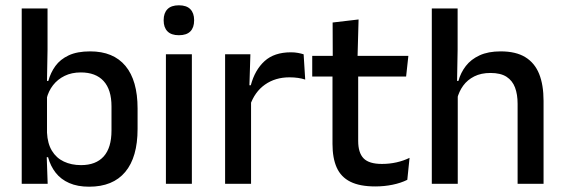

<svg xmlns="http://www.w3.org/2000/svg" viewBox="-20 -694 2128 725"><path d="M316.5 11Q273 11 241.5 -2.8Q210 -16.5 190.2 -41.8Q170.5 -67 161.5 -100.5H129L157.5 -193Q159.5 -152 176 -124.8Q192.5 -97.5 221 -84Q249.5 -70.5 286 -70.5Q342 -70.5 371.5 -103.2Q401 -136 401 -201V-292.5Q401 -355.5 371.2 -388Q341.5 -420.5 285 -420.5Q250.5 -420.5 224 -407.5Q197.5 -394.5 180.2 -372.2Q163 -350 156 -321.5L134.5 -388.5H162.5Q171 -419.5 189.2 -444.8Q207.5 -470 239.5 -485Q271.5 -500 320.5 -500Q408 -500 453.8 -445Q499.5 -390 499.5 -284.5V-207Q499.5 -100.5 453 -44.8Q406.5 11 316.5 11ZM62 0V-662H159.5V-506L157 -365.5L157.5 -348.5V-145.5L156 -114.5L160 0Z M606.5 0V-489H704.5V0ZM655.5 -561Q626.5 -561 612.2 -575.8Q598 -590.5 598 -616.5V-618.5Q598 -644.5 612.2 -659.2Q626.5 -674 655.5 -674Q684.5 -674 698.8 -659.2Q713 -644.5 713 -618.5V-616.5Q713 -590 698.8 -575.5Q684.5 -561 655.5 -561Z M924 -295.5 903 -372H927Q942.5 -430 979 -463.2Q1015.5 -496.5 1078.5 -496.5Q1093.5 -496.5 1105.2 -494.2Q1117 -492 1126.5 -489L1132.5 -393.5Q1120.5 -397.5 1105.5 -399.8Q1090.5 -402 1073 -402Q1019.5 -402 980.5 -374.5Q941.5 -347 924 -295.5ZM830 0V-489H925.5L921 -346.5L928 -339.5V0Z M1397 10Q1338.5 10 1303 -7.8Q1267.5 -25.5 1251.5 -61.2Q1235.5 -97 1235.5 -150.5V-449.5H1332.5V-162Q1332.5 -117 1353 -96Q1373.5 -75 1422 -75Q1451 -75 1477.5 -81Q1504 -87 1526.5 -98L1518 -15Q1494 -3 1462.5 3.5Q1431 10 1397 10ZM1159 -405V-483H1522L1513.5 -405ZM1236.5 -474.5 1236 -609 1334 -620.5 1330 -474.5Z M1934.5 0V-302Q1934.5 -337.5 1924.8 -363.5Q1915 -389.5 1892.8 -404Q1870.5 -418.5 1832 -418.5Q1796.5 -418.5 1770.8 -405.5Q1745 -392.5 1729 -370.5Q1713 -348.5 1706 -320.5L1686.5 -388.5H1711Q1719.5 -419.5 1739 -444.8Q1758.5 -470 1791 -485Q1823.5 -500 1870.5 -500Q1928 -500 1963.5 -478.2Q1999 -456.5 2015.8 -415Q2032.5 -373.5 2032.5 -313V0ZM1610.5 0V-662H1708V-506L1705.5 -365L1708.5 -358V0Z"/></svg>

Font: Anek Odia Medium
Style: Regular
Weight: 500
Designer: Yesha Goshar & Mahesh Sahu (Odia), Yesha Goshar (Latin)
Foundry: Ek Type
Version: Version 1.003